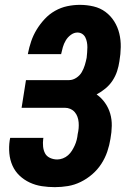

<svg xmlns="http://www.w3.org/2000/svg" viewBox="-20 -763 540 791"><path d="M206 8Q179 8 152.5 4Q126 0 102.5 -11Q79 -22 60.5 -39.5Q42 -57 31.5 -80.5Q21 -104 18.5 -131Q16 -158 20 -185L22 -195H159L158 -191Q156 -175 157.5 -159.5Q159 -144 165.5 -131.5Q172 -119 186 -112.5Q200 -106 216 -106Q227 -106 239 -110.5Q251 -115 260.5 -123.5Q270 -132 276.5 -142.5Q283 -153 288 -164Q293 -175 296 -187Q299 -199 300 -210Q303 -223 304 -235Q305 -247 304 -259Q303 -271 299 -282Q295 -293 287.5 -301.5Q280 -310 269.5 -314.5Q259 -319 247 -319H69L87 -433H265Q280 -433 294.5 -442.5Q309 -452 317 -466Q325 -480 329.5 -495Q334 -510 337 -525Q338 -536 339 -547Q340 -558 340 -568.5Q340 -579 338 -589.5Q336 -600 331.5 -609Q327 -618 318.5 -623.5Q310 -629 299 -629Q285 -629 272 -619.5Q259 -610 251 -596.5Q243 -583 239 -569Q235 -555 232 -541V-540H95V-542Q100 -568 108.5 -593Q117 -618 131 -641Q145 -664 164 -684.5Q183 -705 207 -718.5Q231 -732 257 -737.5Q283 -743 309 -743Q338 -743 365.5 -736.5Q393 -730 414.5 -714Q436 -698 450.5 -675Q465 -652 471.5 -625Q478 -598 477.5 -569Q477 -540 472 -511Q469 -490 462.5 -470Q456 -450 444 -431.5Q432 -413 414.5 -398.5Q397 -384 378 -374Q398 -360 412.5 -339.5Q427 -319 434 -295Q441 -271 440.5 -244.5Q440 -218 435 -191Q431 -165 422 -138.5Q413 -112 397.5 -88Q382 -64 360 -45Q338 -26 312.5 -13.5Q287 -1 260 3.5Q233 8 206 8Z"/></svg>

Font: Iosevka Term Curly Hv Obl
Style: Regular
Weight: 900
Italic angle: -9°
Designer: Belleve Invis
Foundry: Belleve Invis
Version: Version 32.3.0